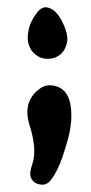

<svg xmlns="http://www.w3.org/2000/svg" viewBox="-20 -443 248 524"><path d="M107.9 -422.9Q132.8 -418.9 150.4 -382.8Q168 -346.7 162.6 -325.4Q157.2 -304.2 144 -293.7Q130.9 -283.2 113.3 -282.5Q95.7 -281.7 82.5 -290Q69.3 -298.3 62.7 -311Q56.2 -323.7 55.7 -336.4Q55.2 -349.1 59.3 -366.5Q63.5 -383.8 77.9 -404.5Q92.3 -425.3 107.9 -422.9ZM121.1 44.9Q107.4 67.4 82 58.6Q70.3 54.7 64.7 42.7Q59.1 30.8 67.9 5.9Q82 -34.2 61 -100.1Q40 -166 88.9 -201.2Q104.5 -212.9 125.5 -209.5Q163.6 -203.1 171.9 -159.4Q180.2 -115.7 164.6 -60.3Q148.9 -4.9 137.2 18.1Q125.5 41 121.1 44.9Z"/></svg>

Font: Chilanka
Style: Regular
Weight: 400
Designer: Santhosh Thottingal <santhosh.thottingal@gmail.com>
Foundry: Swathanthra Malayalam Computing(SMC)
Version: Version 1.3; 20181103